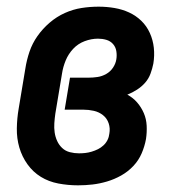

<svg xmlns="http://www.w3.org/2000/svg" viewBox="-20 -548 540 576"><path d="M214 8Q184 8 155 2.5Q126 -3 102.5 -17.5Q79 -32 62.5 -55Q46 -78 38 -105.5Q30 -133 30.5 -163Q31 -193 36 -222L56 -342Q60 -368 68.5 -393Q77 -418 92.5 -440Q108 -462 129 -480Q150 -498 174.5 -509Q199 -520 224.5 -524Q250 -528 276 -528Q300 -528 323.5 -524Q347 -520 367.5 -510.5Q388 -501 404 -485.5Q420 -470 429.5 -449Q439 -428 441.5 -404.5Q444 -381 440 -357Q437 -342 431.5 -327Q426 -312 415.5 -300Q405 -288 391 -279Q377 -270 362 -264Q379 -255 391.5 -240.5Q404 -226 411.5 -208.5Q419 -191 420 -171Q421 -151 418 -131Q414 -109 405 -88Q396 -67 380 -50Q364 -33 343.5 -21.5Q323 -10 301 -3.5Q279 3 257.5 5.5Q236 8 214 8ZM217 -88Q226 -88 235.5 -89Q245 -90 255 -93Q265 -96 274 -100.5Q283 -105 290.5 -112Q298 -119 302.5 -128Q307 -137 308 -147Q311 -163 306 -178Q301 -193 289 -202.5Q277 -212 261.5 -215.5Q246 -219 230 -219H174L190 -315H246Q259 -315 272.5 -317Q286 -319 298.5 -326Q311 -333 319 -345Q327 -357 329 -370Q331 -382 329 -394.5Q327 -407 319 -416Q311 -425 299 -428.5Q287 -432 274 -432Q254 -432 234 -424.5Q214 -417 199.5 -401.5Q185 -386 177 -366.5Q169 -347 166 -327L146 -207Q144 -193 143 -178.5Q142 -164 144 -150.5Q146 -137 151.5 -125Q157 -113 166.5 -104Q176 -95 189.5 -91.5Q203 -88 217 -88Z"/></svg>

Font: Iosevka Gothic
Style: Bold Italic
Weight: 700
Italic angle: -9°
Monospace: yes
Designer: Belleve Invis
Foundry: Belleve Invis
Version: Version 15.5.1; ttfautohint (v1.8.4)